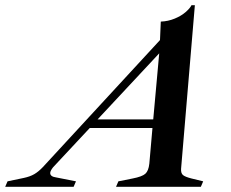

<svg xmlns="http://www.w3.org/2000/svg" viewBox="-104 -718 886 738"><path d="M677 -21 668 0H342L351 -21L406 -32Q442 -39 454.5 -50Q467 -61 470 -89L482 -226H241L100 -75Q89 -61 89 -53Q89 -39 112 -36L188 -21L179 0H-84L-75 -21L-13 -34Q11 -39 27.5 -48.5Q44 -58 61 -76L511 -564L514 -635Q542 -636 567.5 -646.5Q593 -657 610 -672Q627 -687 632 -698H645L592 -69Q591 -52 599.5 -45Q608 -38 632 -32ZM485 -259 508 -513 271 -259Z"/></svg>

Font: Ibarra Real Nova SemiBold
Style: Italic
Weight: 600
Italic angle: -22°
Designer: Jose Maria Ribagorda & Octavio Pardo
Foundry: Octavio Pardo
Version: Version 1.014